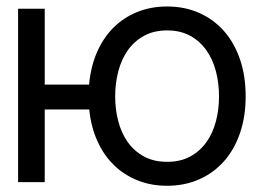

<svg xmlns="http://www.w3.org/2000/svg" viewBox="-20 -573 852 604"><path d="M120.7 -306.8H260.3Q265.3 -362.9 285 -408.4Q304.7 -453.8 336.6 -485.8Q368.6 -517.8 411.6 -535.2Q454.5 -552.6 505.7 -552.6Q561.1 -552.6 606.7 -532.3Q652.3 -512.1 684.8 -475.1Q717.3 -438.2 735.1 -386Q752.8 -333.8 752.8 -269.9Q752.8 -206.7 735.1 -154.7Q717.3 -102.6 684.8 -65.9Q652.3 -29.1 606.7 -8.9Q561.1 11.4 505.7 11.4Q454.9 11.4 412.5 -5.7Q370 -22.7 338.1 -54Q306.1 -85.2 286.2 -129.6Q266.3 -174 260.7 -228.7H120.7V0H36.9V-545.5H120.7ZM505.7 -63.9Q547.9 -63.9 578.7 -80.8Q609.4 -97.7 629.4 -125.9Q649.5 -154.1 659.3 -191.6Q669 -229 669 -269.9Q669 -311.1 659.3 -348.5Q649.5 -386 629.4 -414.6Q609.4 -443.2 578.7 -460.2Q547.9 -477.3 505.7 -477.3Q463.8 -477.3 432.9 -460.2Q402 -443.2 381.9 -414.6Q361.9 -386 352.1 -348.5Q342.3 -311.1 342.3 -269.9Q342.3 -229 352.1 -191.6Q361.9 -154.1 381.9 -125.9Q402 -97.7 432.9 -80.8Q463.8 -63.9 505.7 -63.9Z"/></svg>

Font: Fast_Sans
Style: Regular
Weight: 400
Designer: Rasmus Andersson
Foundry: rsms
Version: Version 3.018;git-588b23468